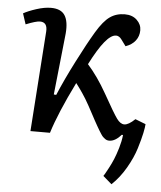

<svg xmlns="http://www.w3.org/2000/svg" viewBox="-52 -566 674 803"><g transform="rotate(5 285.5 -164.5)"><path d="M183.1 -160.2Q210.9 -226.6 251.5 -305.9Q292 -385.3 321.8 -435.1Q351.1 -483.9 377.7 -502.4Q404.3 -521 439.9 -521Q471.7 -521 490.7 -502.7Q509.8 -484.4 509.8 -460Q509.8 -435.1 495.4 -416.3Q481 -397.5 454.1 -388.2L435.1 -414.1Q424.3 -429.2 411.1 -429.2Q390.1 -429.2 363.8 -397Q337.9 -365.7 304.2 -299.8Q347.2 -251.5 384.8 -185.1Q430.2 -104 445.6 -83Q460.9 -62 477.1 -62Q495.1 -62 522 -87.9L565.9 -70.8Q565.4 -58.6 560.1 -33Q554.7 -7.3 542.5 32.5Q530.3 72.3 504.9 116.2Q479.5 160.2 445.8 191.9L409.2 160.2Q411.6 156.7 415.3 150.6Q418.9 144.5 429.2 125.2Q439.5 106 447.8 86.2Q456.1 66.4 464.6 38.1Q473.1 9.8 476.1 -17.1L471.2 -18.1Q445.3 11.2 420.9 11.2Q416 11.2 411.6 10Q407.2 8.8 402.6 5.4Q397.9 2 394.3 -1.5Q390.6 -4.9 385.5 -12.7Q380.4 -20.5 376.5 -26.9Q372.6 -33.2 365.5 -45.7Q358.4 -58.1 353 -68.1Q347.7 -78.1 338.1 -95.9Q328.6 -113.8 320.8 -127.9Q313 -142.1 305.7 -154.1Q298.3 -166 291.7 -175.8Q285.2 -185.5 281 -191.4Q276.9 -197.3 270.5 -205.8Q264.2 -214.4 262.2 -216.8Q197.3 -85.4 170.9 0H88.9L118.2 -419.9Q121.1 -460 88.9 -460Q72.3 -460 29.8 -442.9L15.1 -487.8Q34.7 -499 68.6 -510Q102.5 -521 129.9 -521Q171.9 -521 188.2 -495.6Q204.6 -470.2 200.2 -418.9L172.9 -161.1Z"/></g></svg>

Font: Literata Book
Style: Italic
Weight: 400
Italic angle: -3°
Designer: Latin by Veronika Burian and Jose Scaglione. Greek by Irene Vlachou. Cyrillic by Vera Evstafieva
Foundry: TypeTogether
Version: Version 1.003;PS 001.003;hotconv 1.0.88;makeotf.lib2.5.64775